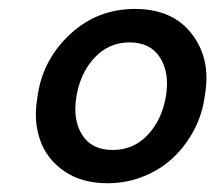

<svg xmlns="http://www.w3.org/2000/svg" viewBox="-20 -756 494 434"><path d="M223.1 -341.8Q165 -341.8 125.5 -368.9Q85.9 -396 70.8 -439Q55.7 -481.9 64 -532.2L65.9 -544.9Q78.6 -623.5 139.6 -679.7Q200.7 -735.8 285.2 -735.8Q369.6 -735.8 413.1 -679.9Q456.5 -624 443.8 -544.9L441.9 -532.2Q436 -494.6 417.7 -460.4Q399.4 -426.3 371.8 -399.9Q344.2 -373.5 305.4 -357.7Q266.6 -341.8 223.1 -341.8ZM234.9 -417Q282.2 -417 314.2 -451.4Q346.2 -485.8 355 -538.1Q363.8 -591.3 341.8 -625.7Q319.8 -660.2 272.9 -660.2Q226.1 -660.2 193.8 -625.7Q161.6 -591.3 152.8 -538.1Q144 -485.8 165.5 -451.4Q187 -417 234.9 -417Z"/></svg>

Font: Sora Italic
Style: Regular
Weight: 400
Designer: Jonathan Barnbrook, Julián Moncada
Foundry: Barnbrook Fonts
Version: Version 2.000